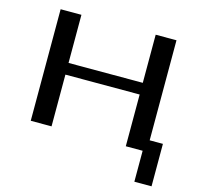

<svg xmlns="http://www.w3.org/2000/svg" viewBox="-117 -774 1117 1079"><g transform="rotate(15 442.0 -234.5)"><path d="M856 180V-67H779V-649H658V-369H226V-649H105V0H226V-301H658V0H756V180Z"/></g></svg>

Font: Gamestation Extended
Style: Regular
Weight: 400
Width: 7
Designer: Jonas Hecksher
Foundry: Jonas Hecksher, Playtypeª, e-types AS
Version: Version 1.003